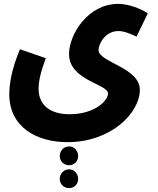

<svg xmlns="http://www.w3.org/2000/svg" viewBox="-20 -702 814 990"><path d="M28 -216C28 -47 168 31 328 31C552 31 701 -119 701 -239C701 -354 488 -381 488 -444C488 -471 519 -542 591 -542C622 -542 661 -524 684 -513L742 -633C702 -660 640 -682 589 -682C434 -682 336 -525 336 -423C336 -287 537 -269 537 -220C537 -184 470 -113 338 -113C244 -113 179 -156 179 -244C179 -280 188 -326 216 -402L83 -448C37 -339 28 -263 28 -216ZM336 150C363 150 383 129 383 103C383 75 363 53 336 53C309 53 288 75 288 103C288 129 309 150 336 150ZM336 268C363 268 383 247 383 221C383 194 363 171 336 171C309 171 288 194 288 221C288 247 309 268 336 268Z"/></svg>

Font: Noto Sans Arabic UI ExtraCondensed Extra
Style: Regular
Weight: 800
Width: 3
Designer: Nadine Chahine - Monotype Design Team
Foundry: Monotype Imaging Inc.
Version: Version 1.900